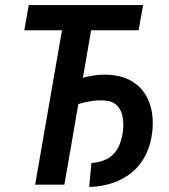

<svg xmlns="http://www.w3.org/2000/svg" viewBox="-20 -731 670 760"><path d="M241.7 -302.7 249.5 -403.8Q272.9 -413.1 297.9 -420.4Q322.8 -427.7 347.9 -431.9Q373 -436 398.4 -435.5Q463.9 -434.6 507.1 -406.2Q550.3 -377.9 569.6 -329.1Q588.9 -280.3 583.5 -216.8Q578.6 -163.6 558.8 -122.1Q539.1 -80.6 506.1 -52Q473.1 -23.4 429.2 -7.8Q385.3 7.8 333 8.8L341.8 -85.9Q371.6 -87.9 393.6 -97.2Q415.5 -106.4 430.7 -122.8Q445.8 -139.2 454.6 -162.4Q463.4 -185.5 466.8 -213.4Q470.2 -244.1 464.8 -271Q459.5 -297.9 441.7 -314.9Q423.8 -332 388.7 -333.5Q363.3 -334.5 338.4 -330.3Q313.5 -326.2 289.3 -318.8Q265.1 -311.5 241.7 -302.7ZM357.9 -710.9 234.9 0H119.1L242.7 -710.9ZM546.4 -710.9 528.8 -611.3H76.2L93.8 -710.9Z"/></svg>

Font: Roboto Condensed Medium
Style: Italic
Weight: 500
Italic angle: -12°
Designer: Christian Robertson
Foundry: Google
Version: Version 3.0; 2020